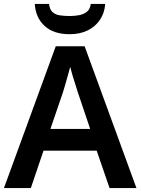

<svg xmlns="http://www.w3.org/2000/svg" viewBox="-20 -951 711 971"><path d="M534 0 469 -189H200L136 0H0L262 -717H408L670 0ZM374 -483Q370 -497 362 -521Q354 -545 346.5 -570.5Q339 -596 335 -613Q330 -593 322.5 -567Q315 -541 308.5 -518Q302 -495 298 -483L235 -299H436ZM512 -931Q509 -886 486 -851.5Q463 -817 424 -797.5Q385 -778 332 -778Q251 -778 205.5 -820Q160 -862 156 -931H228Q231 -904 245 -890.5Q259 -877 282 -873.5Q305 -870 333 -870Q358 -870 381 -874.5Q404 -879 420 -892Q436 -905 439 -931Z"/></svg>

Font: Noto Sans Devanagari SemiBold
Style: Regular
Weight: 600
Version: Version 2.003